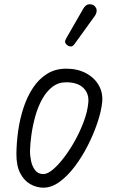

<svg xmlns="http://www.w3.org/2000/svg" viewBox="-20 -859 538 889"><path d="M181 10Q150 10 121 -6Q92 -22 73.8 -56.8Q55.5 -91.5 56 -147Q56.5 -198.5 64.2 -253.5Q72 -308.5 88.8 -359.8Q105.5 -411 132.5 -452Q159.5 -493 197.8 -517Q236 -541 286.5 -541Q339 -541 378 -520.2Q417 -499.5 437.2 -464.2Q457.5 -429 453 -384.5Q448.5 -342.5 431 -290.5Q413.5 -238.5 386.8 -185.8Q360 -133 326.5 -88.5Q293 -44 255.8 -17Q218.5 10 181 10ZM181 -53Q200 -53 225.2 -74.2Q250.5 -95.5 277.2 -130.8Q304 -166 327.8 -209Q351.5 -252 368 -296.5Q384.5 -341 388.5 -380Q394 -423.5 367.2 -450.8Q340.5 -478 286.5 -478Q250 -478 222.8 -457Q195.5 -436 176 -401.2Q156.5 -366.5 144.5 -324.5Q132.5 -282.5 126.2 -240.2Q120 -198 119 -162.5Q118.5 -139.5 123.8 -114Q129 -88.5 142.8 -70.8Q156.5 -53 181 -53ZM294.5 -647.5Q286.5 -652.5 282.5 -660Q278.5 -667.5 287.5 -683L364.5 -817Q377 -838.5 392.2 -839.2Q407.5 -840 416.5 -832.5Q428 -822 427.5 -809.2Q427 -796.5 418.5 -784.5L326 -656.5Q317 -644 309.2 -643.8Q301.5 -643.5 294.5 -647.5Z"/></svg>

Font: Edu NSW ACT Hand
Style: Regular
Weight: 400
Designer: Tina and Corey Anderson, Eben Sorkin, Mirko Velimirovic
Foundry: Sorkin Type Co.
Version: Version 2.000